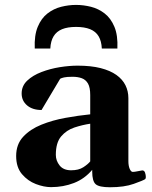

<svg xmlns="http://www.w3.org/2000/svg" viewBox="-20 -769 636 801"><path d="M47.4 -118.2Q47.4 -167 76.7 -198.5Q106 -230 152.6 -248.8Q199.2 -267.6 253.2 -277.3Q307.1 -287.1 356.4 -292V-372.6Q356.4 -403.8 347.2 -420.2Q337.9 -436.5 321.3 -442.6Q304.7 -448.7 282.7 -448.7Q258.3 -448.7 247.1 -446Q235.8 -443.4 231 -440.4L153.3 -310.1Q115.7 -310.1 93 -329.3Q70.3 -348.6 70.3 -378.9Q70.3 -410.6 93.5 -432.6Q116.7 -454.6 153.1 -468.5Q189.5 -482.4 229.5 -488.8Q269.5 -495.1 303.7 -495.1Q359.4 -495.1 399.7 -484.9Q439.9 -474.6 465.6 -456.3Q491.2 -438 503.4 -413.3Q515.6 -388.7 515.6 -359.4V-96.7Q515.6 -77.6 521 -64.7Q526.4 -51.8 534.2 -51.8Q541 -51.8 555.9 -54.9Q570.8 -58.1 573.7 -58.1Q582 -58.1 585.2 -48.6Q588.4 -39.1 588.4 -30.3Q588.4 -23.9 585.4 -21.5Q577.6 -16.1 538.1 -2Q498.5 12.2 439 12.2Q393.6 12.2 379.2 -0.5Q364.7 -13.2 364.7 -53.2V-60.5Q333 -22.9 288.6 -5.6Q244.1 11.7 192.9 11.7Q163.6 11.7 129.6 -1.2Q95.7 -14.2 71.5 -42.7Q47.4 -71.3 47.4 -118.2ZM212.9 -123Q212.9 -98.6 228.8 -78.6Q244.6 -58.6 276.9 -58.6Q308.1 -58.6 327.6 -71.3Q347.2 -84 356.4 -95.7V-252.9Q323.7 -248 290.5 -237.1Q257.3 -226.1 235.1 -200Q212.9 -173.8 212.9 -123ZM297.4 -748.5Q328.1 -748.5 359.4 -740.7Q390.6 -732.9 416.5 -712.9Q442.4 -692.9 457.3 -657.2Q472.2 -621.6 469.7 -566.4H404.8Q403.3 -597.7 391.4 -617.7Q379.4 -637.7 356 -647.2Q332.5 -656.7 297.4 -656.7Q262.2 -656.7 239 -647.2Q215.8 -637.7 203.6 -617.7Q191.4 -597.7 189.9 -566.4H125Q122.6 -621.6 137.5 -657.2Q152.3 -692.9 178.2 -712.9Q204.1 -732.9 235.4 -740.7Q266.6 -748.5 297.4 -748.5Z"/></svg>

Font: Gelasio
Style: Regular
Weight: 400
Designer: Eben Sorkin
Foundry: Eben Sorkin
Version: Version 1.008